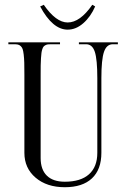

<svg xmlns="http://www.w3.org/2000/svg" viewBox="-20 -776 527 803"><path d="M15 0ZM148 -749 163 -756Q214.2 -682 263 -682Q315 -682 366 -756L378 -749Q359.2 -706 328.5 -679Q297.8 -652 263 -652Q200 -652 148 -749ZM82 -137V-464Q82 -494.8 81.5 -513.5Q81 -532.2 79.1 -547.9Q77.2 -563.5 74.6 -570.9Q72 -578.2 66.4 -583.4Q60.8 -588.5 54.2 -589.8Q47.8 -591 37 -591H15V-599H231V-591H194Q186 -591 180.6 -590.4Q175.2 -589.8 170.2 -587.1Q165.2 -584.5 162.4 -581.2Q159.5 -578 157 -570.5Q154.5 -563 153.4 -554.8Q152.2 -546.5 151.4 -532.1Q150.5 -517.8 150.2 -502.5Q150 -487.2 150 -464V-115Q150 -66.8 175.9 -41.4Q201.8 -16 251 -16Q317.5 -16 352.2 -47.1Q387 -78.2 387 -137V-449Q387 -527.2 376.6 -559.1Q366.2 -591 340 -591H310V-599H473V-591H452Q425.8 -591 414.9 -559Q404 -527 404 -449V-137Q404 -67.2 364.6 -30.1Q325.2 7 251 7Q175.8 7 128.9 -32.9Q82 -72.8 82 -137Z"/></svg>

Font: FogtwoNo5
Style: Regular
Weight: 400
Designer: gluk (gluksza@wp.pl)
Foundry: gluk (gluksza@wp.pl)
Version: Version 0.87